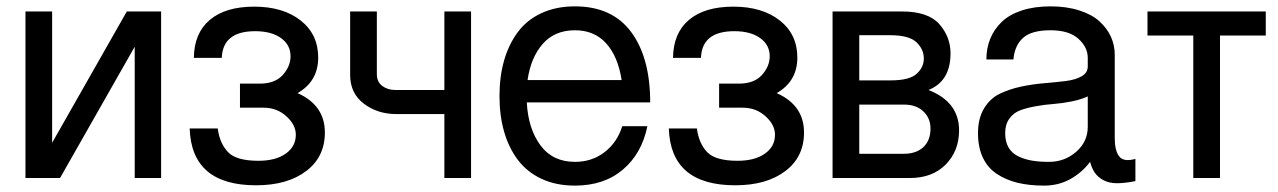

<svg xmlns="http://www.w3.org/2000/svg" viewBox="-20 -560 4021 604"><path d="M60.1 -523.9H144V-110.8L378.9 -523.9H486.8V0H403.8V-413.1L168.9 0H60.1Z M665 -155.8Q670.9 -109.4 697.3 -81.5Q723.1 -54.2 793 -54.2Q847.2 -54.2 878.9 -76.7Q910.6 -99.1 910.6 -136.2Q910.6 -167 881.3 -193.8Q851.6 -221.2 809.1 -221.2H734.9V-296.9H796.9Q844.7 -296.9 869.1 -323.7Q894 -351.1 894 -382.8Q894 -418.9 863.8 -440.4Q833.5 -461.9 782.7 -461.9Q680.7 -461.9 677.7 -377.9H589.8Q590.8 -455.6 639.6 -497.1Q689 -539.1 779.8 -539.1Q870.6 -539.1 925.8 -495.6Q981 -452.1 981 -378.9Q981 -304.2 916 -267.1Q1002 -229 1002 -143.1Q1002 -66.4 943.4 -22Q884.3 22.9 785.6 22.9Q582.5 22.9 576.7 -155.8Z M1081.5 -523.9H1165.5V-327.1Q1165.5 -302.2 1182.6 -289.6Q1199.7 -276.9 1223.6 -276.9H1377.9V-523.9H1461.9V0H1377.9V-201.2H1226.6Q1167.5 -201.2 1124.5 -233.9Q1081.5 -266.6 1081.5 -324.2Z M1788.6 23.9Q1729.5 23.9 1683.8 2.7Q1638.2 -18.6 1609.4 -56.6Q1580.6 -94.7 1565.9 -145.5Q1551.3 -196.3 1551.3 -257.8Q1551.3 -319.3 1565.9 -370.1Q1580.6 -420.9 1609.1 -459.2Q1637.7 -497.6 1683.6 -518.8Q1729.5 -540 1788.6 -540Q1905.8 -540 1965.6 -459.2Q2025.4 -378.4 2025.4 -237.8H1940.4H1637.2Q1641.6 -154.8 1680.2 -102.8Q1718.8 -50.8 1788.6 -50.8Q1842.3 -50.8 1882.1 -81.5Q1921.9 -112.3 1937.5 -163.1H2016.6Q1999 -77.1 1939.7 -26.6Q1880.4 23.9 1788.6 23.9ZM1788.6 -464.8Q1725.1 -464.8 1687.5 -422.1Q1649.9 -379.4 1639.6 -308.1H1935.5Q1924.3 -381.8 1887.2 -423.3Q1850.1 -464.8 1788.6 -464.8Z M2172.4 -155.8Q2178.2 -109.4 2204.6 -81.5Q2230.5 -54.2 2300.3 -54.2Q2354.5 -54.2 2386.2 -76.7Q2418 -99.1 2418 -136.2Q2418 -167 2388.7 -193.8Q2358.9 -221.2 2316.4 -221.2H2242.2V-296.9H2304.2Q2352.1 -296.9 2376.5 -323.7Q2401.4 -351.1 2401.4 -382.8Q2401.4 -418.9 2371.1 -440.4Q2340.8 -461.9 2290 -461.9Q2188 -461.9 2185.1 -377.9H2097.2Q2098.1 -455.6 2147 -497.1Q2196.3 -539.1 2287.1 -539.1Q2377.9 -539.1 2433.1 -495.6Q2488.3 -452.1 2488.3 -378.9Q2488.3 -304.2 2423.3 -267.1Q2509.3 -229 2509.3 -143.1Q2509.3 -66.4 2450.7 -22Q2391.6 22.9 2293 22.9Q2089.8 22.9 2084 -155.8Z M2817.9 -523.9Q2899.9 -523.9 2935.1 -483.9Q2970.2 -443.8 2970.2 -392.1Q2970.2 -304.7 2900.9 -276.9Q2997.1 -239.3 2997.1 -149.9Q2997.1 -85.4 2955.1 -42.5Q2913.1 0 2842.3 0H2599.1V-523.9ZM2683.1 -231V-76.2H2823.2Q2862.3 -76.2 2884.8 -97.2Q2907.2 -118.2 2907.2 -155.8Q2907.2 -188.5 2884.3 -210Q2861.8 -231 2823.2 -231ZM2886.2 -376Q2886.2 -404.8 2863.3 -426.8Q2839.8 -449.2 2781.2 -449.2H2683.1V-307.1H2781.2Q2840.8 -307.1 2863.3 -327.6Q2886.2 -348.1 2886.2 -376Z M3551.8 -60.1V9.8Q3517.1 16.6 3492.7 16.4Q3468.3 16.1 3451.2 6.8Q3434.1 -2.4 3424.3 -16.4Q3414.6 -30.3 3409.2 -50.8Q3383.3 -16.6 3346.4 3.7Q3309.6 23.9 3264.6 23.9Q3217.8 23.9 3180.9 14.9Q3144 5.9 3115.5 -13.2Q3086.9 -32.2 3071.8 -64.5Q3056.6 -96.7 3056.6 -141.1Q3056.6 -187.5 3075.7 -219Q3094.7 -250.5 3125.2 -265.1Q3155.8 -279.8 3192.4 -287.6Q3229 -295.4 3265.9 -298.3Q3302.7 -301.3 3333.3 -305.2Q3363.8 -309.1 3382.8 -320.1Q3401.9 -331.1 3401.9 -351.1V-377.9Q3401.9 -411.6 3372.3 -438.2Q3342.8 -464.8 3284.7 -464.8Q3225.1 -464.8 3198.5 -440.9Q3171.9 -417 3168 -373H3083Q3083 -408.2 3095 -437.7Q3106.9 -467.3 3130.6 -490.5Q3154.3 -513.7 3193.8 -526.9Q3233.4 -540 3284.7 -540Q3335.4 -540 3375.5 -527.1Q3415.5 -514.2 3439.2 -492.4Q3462.9 -470.7 3474.9 -444.1Q3486.8 -417.5 3486.8 -388.2V-125Q3486.8 -86.4 3500.7 -68.1Q3514.6 -49.8 3551.8 -60.1ZM3401.9 -161.1V-256.8Q3381.8 -247.1 3351.6 -241Q3321.3 -234.9 3294.2 -232.9Q3267.1 -231 3238.5 -225.8Q3210 -220.7 3189.2 -212.9Q3168.5 -205.1 3155.3 -186.8Q3142.1 -168.5 3142.1 -141.1Q3142.1 -114.3 3152.8 -95.9Q3163.6 -77.6 3183.6 -68.1Q3203.6 -58.6 3226.6 -54.7Q3249.5 -50.8 3279.8 -50.8Q3329.1 -50.8 3365.5 -82.5Q3401.9 -114.3 3401.9 -161.1Z M3589.8 -523.9H3961.9V-448.2H3817.9V0H3733.9V-448.2H3589.8Z"/></svg>

Font: Miedinger*
Style: Book
Weight: 400
Version: Version 001.000